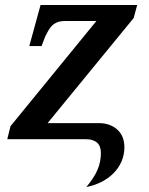

<svg xmlns="http://www.w3.org/2000/svg" viewBox="-20 -556 596 767"><path d="M325 191C410 175 477 115 477 32C477 -38 422 -64 378 -64H170L514 -484L528 -536H142L97 -372H146L161 -411C175 -436 186 -472 239 -472H365L22 -52L9 0H322C363 0 383 19 383 55C383 103 366 142 325 191Z"/></svg>

Font: Noto Serif Semi
Style: Italic
Weight: 600
Italic angle: -12°
Designer: Monotype Design Team
Foundry: Monotype Imaging Inc.
Version: Version 1.901